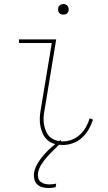

<svg xmlns="http://www.w3.org/2000/svg" viewBox="-20 -717 540 960"><path d="M294 8Q273 8 253 2.5Q233 -3 218 -16Q203 -29 194.5 -47.5Q186 -66 182 -86Q178 -106 179 -127.5Q180 -149 184 -171L239 -502H75V-520H261L203 -168Q199 -149 198 -130.5Q197 -112 200 -94.5Q203 -77 210 -60.5Q217 -44 229.5 -32.5Q242 -21 259 -15.5Q276 -10 294 -10Q317 -10 339.5 -18.5Q362 -27 380 -44Q398 -61 410 -82Q422 -103 428 -125L445 -119Q437 -94 423.5 -70.5Q410 -47 390 -28.5Q370 -10 344.5 -1Q319 8 294 8ZM223 223Q207 223 191.5 219Q176 215 165.5 204.5Q155 194 151.5 178.5Q148 163 150 147Q155 122 169 98.5Q183 75 201.5 54.5Q220 34 241 16Q262 -2 285 -18L282 0Q265 17 248 33.5Q231 50 215 68Q199 86 186.5 106Q174 126 170 148Q168 160 171 172Q174 184 182.5 191.5Q191 199 203 202Q215 205 228 205Q236 205 244 204Q252 203 261 201L258 219Q249 221 240.5 222Q232 223 223 223ZM296 -644Q290 -644 284.5 -646Q279 -648 275.5 -653Q272 -658 271 -664Q270 -670 271 -676Q271 -681 273.5 -685Q276 -689 280 -691.5Q284 -694 288 -695.5Q292 -697 297 -697Q303 -697 308.5 -694.5Q314 -692 318 -687Q322 -682 323 -676Q324 -670 323 -664Q322 -659 319.5 -655Q317 -651 313.5 -648.5Q310 -646 305.5 -645Q301 -644 296 -644Z"/></svg>

Font: Iosevka Curly Thin
Style: Italic
Weight: 100
Italic angle: -9°
Monospace: yes
Designer: Belleve Invis
Foundry: Belleve Invis
Version: Version 22.1.2; ttfautohint (v1.8.4)